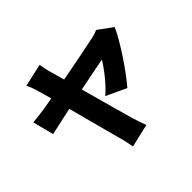

<svg xmlns="http://www.w3.org/2000/svg" viewBox="-202 -1078 1404 1404"><g transform="rotate(-45 500.0 -376.5)"><path d="M953 -636 842 -717C824 -709 798 -700 774 -696C722 -684 564 -653 420 -626L390 -733C380 -766 374 -801 369 -829L192 -789C204 -768 214 -743 228 -694L256 -595L159 -578C118 -572 80 -568 39 -564L81 -401L295 -448C339 -284 386 -101 405 -36C416 2 424 46 430 76L610 34C600 8 582 -47 575 -69C554 -140 505 -319 460 -483C580 -507 687 -529 718 -534C689 -484 618 -388 547 -328L703 -255C786 -352 907 -532 953 -636Z"/></g></svg>

Font: Noto Sans TC Black
Style: Regular
Weight: 900
Designer: Ryoko NISHIZUKA 西塚涼子 (kana, bopomofo & ideographs); Paul D. Hunt (Latin, Greek & Cyrillic); Sandoll Communications 산돌커뮤니
Foundry: Adobe
Version: Version 2.004;hotconv 1.0.118;makeotfexe 2.5.65603